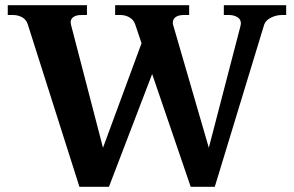

<svg xmlns="http://www.w3.org/2000/svg" viewBox="-20 -720 1136 742"><path d="M1086 -700V-662H1069Q1048 -662 1027.5 -652Q1007 -642 1001 -625L810 2H717L568 -434L401 2H287L87 -627Q81 -645 65 -653.5Q49 -662 31 -662H10V-700H316V-662H295Q275 -662 264 -654.5Q253 -647 253 -633Q253 -630 255 -622L378 -149L527 -553L502 -627Q496 -644 480 -653Q464 -662 446 -662H425V-700H711V-662H690Q671 -662 659.5 -654.5Q648 -647 648 -633Q648 -627 649 -624L787 -149L909 -618Q911 -626 911 -629Q911 -646 897 -654Q883 -662 866 -662H845V-700Z"/></svg>

Font: Taviraj SemiBold
Style: Regular
Weight: 600
Designer: Katatrad Team
Foundry: CadsonDemak
Version: Version 1.001